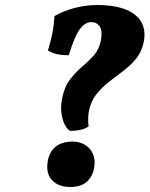

<svg xmlns="http://www.w3.org/2000/svg" viewBox="-20 -736 596 765"><path d="M197 -672Q232 -692 276.5 -704Q321 -716 367 -716Q469 -716 517.5 -677.5Q566 -639 553 -570Q545 -530 523 -503Q501 -476 472.5 -454.5Q444 -433 415.5 -411Q387 -389 364.5 -361Q342 -333 334 -292Q329 -263 333 -232Q318 -222 297.5 -218Q277 -214 258 -215Q238 -229 228.5 -265Q219 -301 227 -342Q236 -389 258.5 -418.5Q281 -448 307 -470Q333 -492 354 -515.5Q375 -539 382 -575Q389 -612 377.5 -630Q366 -648 343 -648Q320 -648 299 -621Q278 -594 254 -516Q225 -516 206 -520.5Q187 -525 171 -535Q183 -575 189 -605.5Q195 -636 197 -672ZM260 9Q212 9 186.5 -19Q161 -47 171 -98Q178 -133 203 -152.5Q228 -172 271 -172Q296 -172 317.5 -159.5Q339 -147 350 -123.5Q361 -100 355 -66Q348 -31 325 -11Q302 9 260 9Z"/></svg>

Font: Vollkorn ExtraBold
Style: Italic
Weight: 800
Italic angle: -11°
Designer: Friedrich Althausen
Foundry: Friedrich Althausen
Version: Version 5.000; ttfautohint (v1.8.3)